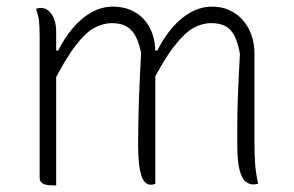

<svg xmlns="http://www.w3.org/2000/svg" viewBox="-20 -556 890 581"><path d="M761 0Q760 0 758 0.5Q756 1 753 1.5Q750 2 745 2Q734 2 723 -6.5Q712 -15 705 -41.5Q698 -68 698 -120Q698 -149 698 -173.5Q698 -198 698.5 -221Q699 -244 700 -269Q701 -294 702.5 -324Q704 -354 706 -393Q697 -444 677.5 -465Q658 -486 619 -486Q592 -486 565.5 -471.5Q539 -457 507 -416Q475 -375 433 -293V-403H456Q476 -443 502 -473Q528 -503 558.5 -519.5Q589 -536 622 -536Q650 -536 673.5 -525.5Q697 -515 714 -496Q731 -477 740.5 -451Q750 -425 750 -394Q750 -370 750 -339Q750 -308 750 -273Q750 -238 750 -200.5Q750 -163 750 -124Q750 -89 752 -60.5Q754 -32 761 0ZM450 0Q448 1 446 1.5Q444 2 441.5 2.5Q439 3 436 3Q426 3 417.5 -6Q409 -15 403.5 -41.5Q398 -68 398 -120Q398 -149 398.5 -173.5Q399 -198 399.5 -221.5Q400 -245 401 -270.5Q402 -296 403.5 -326.5Q405 -357 407 -396Q401 -426 390.5 -446Q380 -466 363 -476Q346 -486 318 -486Q293 -486 266 -472Q239 -458 207.5 -416.5Q176 -375 135 -294V-403H156Q176 -443 202 -473Q228 -503 258.5 -519.5Q289 -536 322 -536Q350 -536 373.5 -526.5Q397 -517 414 -499Q431 -481 440.5 -455.5Q450 -430 450 -397Q450 -356 450 -309.5Q450 -263 450 -212Q450 -161 450 -107.5Q450 -54 450 0ZM150 5Q149 5 147.5 5Q146 5 145 5Q144 5 142.5 5Q141 5 140 5Q132 5 124.5 4Q117 3 111.5 0.5Q106 -2 103 -6.5Q100 -11 100 -18Q100 -89 100 -159.5Q100 -230 100 -301Q100 -372 100 -442Q100 -477 98 -493Q96 -509 89 -529Q91 -530 93 -530.5Q95 -531 97 -531.5Q99 -532 101 -532Q103 -532 105 -532Q113 -532 121 -527.5Q129 -523 135.5 -514Q142 -505 146 -491.5Q150 -478 150 -459Q150 -382 150 -304.5Q150 -227 150 -150Q150 -73 150 5Z"/></svg>

Font: Recursive Casual Light
Style: Regular
Weight: 300
Version: Version 1.047